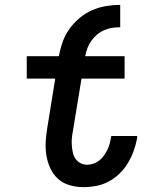

<svg xmlns="http://www.w3.org/2000/svg" viewBox="-20 -761 640 789"><path d="M323 8Q294 8 266 0Q238 -8 218 -26.5Q198 -45 186.5 -70Q175 -95 170.5 -123.5Q166 -152 168 -181.5Q170 -211 175 -240L207 -438H90V-530H222Q227 -559 237 -587.5Q247 -616 264.5 -641Q282 -666 306.5 -686.5Q331 -707 358.5 -719Q386 -731 415.5 -736Q445 -741 474 -741V-649Q457 -649 440.5 -646.5Q424 -644 408 -637Q392 -630 378.5 -618.5Q365 -607 355 -593Q345 -579 339 -562.5Q333 -546 330 -530H492V-438H315L280 -225Q277 -210 275.5 -195Q274 -180 275 -165Q276 -150 279 -135.5Q282 -121 289.5 -109.5Q297 -98 310 -91Q323 -84 338 -84Q351 -84 364 -88.5Q377 -93 388 -101.5Q399 -110 407 -121.5Q415 -133 421 -145Q427 -157 430.5 -170Q434 -183 436 -196Q437 -197 437 -198.5Q437 -200 437 -202H544Q544 -199 543.5 -196.5Q543 -194 543 -191Q538 -165 529 -140Q520 -115 505.5 -91Q491 -67 471 -47.5Q451 -28 426.5 -15Q402 -2 375.5 3Q349 8 323 8Z"/></svg>

Font: Iosevka Curly SmBdExObl
Style: Regular
Weight: 600
Width: 7
Italic angle: -9°
Monospace: yes
Designer: Belleve Invis
Foundry: Belleve Invis
Version: Version 11.1.0; ttfautohint (v1.8.3)